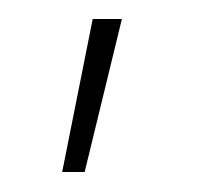

<svg xmlns="http://www.w3.org/2000/svg" viewBox="-20 -55 217 198"><path d="M44.1 122.4 75.6 -35.4H105.7L67.3 122.4Z"/></svg>

Font: TitilliumWeb ExtraLight
Style: Regular
Weight: 400
Designer: Mohamed Gaber, Accademia di Belle Arti di Urbino and others
Foundry: Kief Type Foundry, Accademia di Belle Arti di Urbino and others
Version: Version 3.000; ttfautohint (v1.8.2)